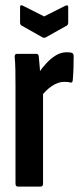

<svg xmlns="http://www.w3.org/2000/svg" viewBox="-20 -691 310 711"><path d="M46.4 0Q37.4 0 37.4 -10.9V-366.8Q37.4 -404.9 36.9 -432.7Q36.4 -460.6 34.4 -478.9Q33.4 -491.5 42.4 -491.5H115.3Q122.6 -491.5 123.6 -481.7Q125.6 -463.6 127.6 -437.1Q129.6 -410.5 130 -393.6L139.4 -374.7V-10.9Q139.4 0 130.1 0ZM131.5 -332.1 124 -422.4Q136.4 -440.2 152.3 -457.3Q168.1 -474.5 187 -486Q205.9 -497.5 227.3 -497.5Q237.9 -497.5 245 -495.7Q249.8 -494.3 251.3 -490.7Q252.8 -487.1 252.8 -481.7Q252.8 -460.4 252.1 -438Q251.4 -415.6 249.4 -393.6Q248.4 -384.2 240.9 -385.2Q235.9 -386.9 230 -387.4Q224.1 -387.9 217.1 -387.9Q195.7 -387.9 172.5 -372.6Q149.3 -357.4 131.5 -332.1ZM137.3 -552.7 59.5 -596.6Q54.3 -599.7 54.3 -608.5V-665.1Q54.3 -674.6 64.7 -669.9L143.5 -630.1L222.2 -669.9Q232.6 -674 232.6 -665.1V-608.5Q232.6 -599.7 228 -596.6L149.6 -552.7Q143.5 -549.5 137.3 -552.7Z"/></svg>

Font: Sofia Sans Extra Condensed
Style: Regular
Weight: 400
Designer: Botio Nikoltchev, Ani Petrova
Foundry: lettersoup
Version: Version 4.101